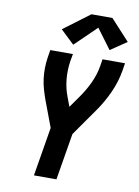

<svg xmlns="http://www.w3.org/2000/svg" viewBox="-104 -1050 808 1118"><g transform="rotate(10 300.0 -491.0)"><path d="M177 0 225 -289 166 -446Q156 -474 147.5 -503.5Q139 -533 135 -564Q131 -595 131.5 -627Q132 -659 137 -691L144 -735H278L270 -691Q262 -637 267 -584.5Q272 -532 290 -485L311 -429L359 -497Q391 -542 414 -591Q437 -640 446 -691L453 -735H586L579 -691Q568 -624 538.5 -558.5Q509 -493 467 -434L356 -276L310 0ZM270 -789 189 -866 344 -982H468L580 -860L484 -795L397 -912Z"/></g></svg>

Font: Iosevka Curly XBdEx
Style: Italic
Weight: 800
Width: 7
Italic angle: -9°
Monospace: yes
Designer: Belleve Invis
Foundry: Belleve Invis
Version: Version 11.1.0; ttfautohint (v1.8.3)